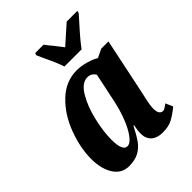

<svg xmlns="http://www.w3.org/2000/svg" viewBox="-217 -886 1017 1017"><g transform="rotate(-45 291.0 -378.0)"><path d="M37 -159Q37 -242 71 -333Q105 -424 168.5 -485Q232 -546 315 -546Q348 -546 384 -535.5Q420 -525 440 -512L488 -535H542L477 -224Q476 -219 467 -179Q458 -139 458 -114Q458 -92 465.5 -81Q473 -70 486 -70Q493 -70 499 -73.5Q505 -77 512 -82Q519 -87 523 -90L541 -49Q507 -21 478 -5.5Q449 10 404 10Q364 10 340.5 -10.5Q317 -31 317 -71Q317 -89 324 -126H320Q296 -78 275.5 -49.5Q255 -21 225.5 -5.5Q196 10 153 10Q98 10 67.5 -37.5Q37 -85 37 -159ZM339 -288 374 -453Q367 -466 355.5 -473Q344 -480 329 -480Q287 -480 254 -425Q221 -370 203 -293Q185 -216 185 -156Q185 -71 221 -71Q242 -71 265.5 -102.5Q289 -134 308.5 -184.5Q328 -235 339 -288ZM233 -724 220 -753 224 -766H287Q297 -751 321 -723Q328 -713 338 -701Q348 -689 358 -675L460 -766H540L537 -753L507 -719Q437 -642 412 -606H283Q272 -643 233 -724Z"/></g></svg>

Font: Noto Serif CondExtraBold
Style: Italic
Weight: 800
Width: 3
Italic angle: -12°
Designer: Monotype Design Team
Foundry: Monotype Imaging Inc.
Version: Version 1.001